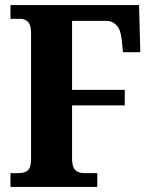

<svg xmlns="http://www.w3.org/2000/svg" viewBox="-20 -734 598 754"><path d="M21 0V-54H51Q78 -54 90 -65.5Q102 -77 102 -109V-604Q102 -636 90 -648Q78 -660 61 -660H21V-714H526L531 -529H463L458 -578Q454 -618 437.5 -635Q421 -652 400 -652H263V-381H470V-320H263V-111Q263 -80 275 -67Q287 -54 313 -54H362V0Z"/></svg>

Font: Noto Serif Tamil Condensed ExtraBold
Style: Italic
Weight: 800
Width: 3
Italic angle: -12°
Designer: Indian Type Foundry, Tom Grace, and the Monotype Design Team
Foundry: Monotype Imaging Inc.
Version: Version 2.003; ttfautohint (v1.8.4.7-5d5b)